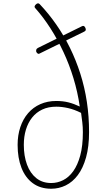

<svg xmlns="http://www.w3.org/2000/svg" viewBox="-20 -1138 643 1177"><path d="M294 19Q227 19 181 -15Q135 -49 111.5 -109.5Q88 -170 88 -250Q88 -309 104.5 -358.5Q121 -408 152 -444Q183 -480 227 -499.5Q271 -519 325 -519Q366 -519 399.5 -510.5Q433 -502 469 -485Q456 -574 430.5 -658Q405 -742 369 -819Q333 -896 289.5 -964Q246 -1032 197 -1087Q191 -1093 192 -1098.5Q193 -1104 200 -1111Q213 -1123 223 -1113Q278 -1055 325 -987.5Q372 -920 409 -844.5Q446 -769 472.5 -686Q499 -603 512.5 -513.5Q526 -424 526 -328Q526 -239 507.5 -173Q489 -107 457 -64.5Q425 -22 383 -1.5Q341 19 294 19ZM294 -16Q332 -16 367 -33.5Q402 -51 429 -88.5Q456 -126 472 -185Q488 -244 488 -328Q488 -359 484.5 -388.5Q481 -418 477 -446Q435 -467 397 -475.5Q359 -484 325 -484Q276 -484 239 -466.5Q202 -449 177 -417.5Q152 -386 139 -343.5Q126 -301 126 -250Q126 -182 145.5 -129Q165 -76 202.5 -46Q240 -16 294 -16ZM225 -811Q219 -806 212.5 -809Q206 -812 202 -821Q201 -829 202.5 -834Q204 -839 212 -844L482 -977Q496 -985 504 -966Q507 -958 505.5 -953Q504 -948 496 -944Z"/></svg>

Font: Playwrite FR Moderne Thin
Style: Regular
Weight: 250
Version: Version 1.002